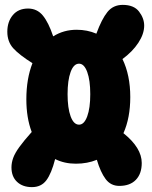

<svg xmlns="http://www.w3.org/2000/svg" viewBox="-20 -759 621 787"><path d="M111 8Q73 8 50 -13.5Q27 -35 27 -73Q27 -92 34 -111.5Q41 -131 59 -156Q77 -181 110 -218Q88 -276 88 -352Q88 -436 113 -500Q59 -534 34.5 -561Q10 -588 10 -629Q10 -670 32.5 -697Q55 -724 95 -724Q132 -724 155.5 -695.5Q179 -667 198 -610Q241 -637 294 -637Q338 -637 375 -621Q397 -681 420.5 -710Q444 -739 483 -739Q529 -739 550 -711.5Q571 -684 571 -654Q571 -620 547 -583.5Q523 -547 482 -517Q514 -451 514 -361Q514 -276 486 -213Q561 -153 561 -91Q561 -47 537 -22Q513 3 469 3Q434 3 413 -25Q392 -53 377 -104Q338 -88 291 -88Q244 -88 206 -107Q191 -48 170 -20Q149 8 111 8ZM304 -248Q325 -248 337.5 -282Q350 -316 350 -373Q350 -430 337.5 -464Q325 -498 304 -498Q282 -498 269.5 -464Q257 -430 257 -373Q257 -316 269.5 -282Q282 -248 304 -248Z"/></svg>

Font: DynaPuff Condensed
Style: Bold
Weight: 700
Width: 3
Designer: Toshi Omagari, Jennifer Daniel
Foundry: Google Fonts
Version: Version 2.000; ttfautohint (v1.8.4.7-5d5b)